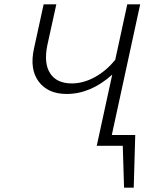

<svg xmlns="http://www.w3.org/2000/svg" viewBox="-20 -678 723 893"><path d="M500 -50H609L602 195H557L551 0H430L502 -331Q402 -241 290 -241Q203 -241 160 -298.5Q117 -356 138 -452L183 -658H242L200 -467Q183 -383 213.5 -336.5Q244 -290 314 -290Q368 -290 421.5 -319.5Q475 -349 516 -400L572 -658H632Z"/></svg>

Font: EauTest Semilight
Style: Italic
Weight: 300
Italic angle: -12°
Designer: Christian Thalmann (Catharsis Fonts)
Version: Version 0.001;PS 000.001;hotconv 1.0.88;makeotf.lib2.5.64775